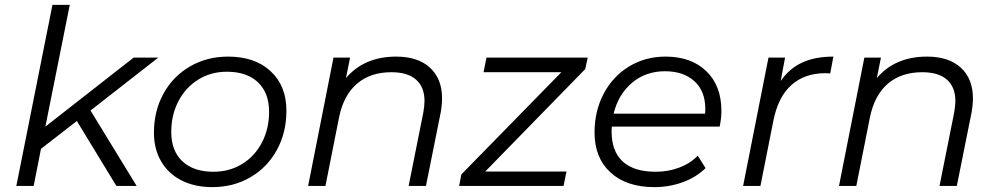

<svg xmlns="http://www.w3.org/2000/svg" viewBox="-20 -762 4089 787"><path d="M351 -309 540 0H457L295 -266L148 -152L118 0H47L195 -742H266L166 -243L528 -526H629Z M611 -218Q611 -307 650 -378Q689 -449 758.5 -489.5Q828 -530 915 -530Q1025 -530 1089.5 -470Q1154 -410 1154 -308Q1154 -219 1115 -147.5Q1076 -76 1006.5 -35.5Q937 5 850 5Q778 5 724 -22.5Q670 -50 640.5 -100.5Q611 -151 611 -218ZM1083 -304Q1083 -381 1037.5 -424.5Q992 -468 910 -468Q845 -468 793 -436Q741 -404 711.5 -347.5Q682 -291 682 -221Q682 -144 727.5 -101Q773 -58 855 -58Q920 -58 972 -89.5Q1024 -121 1053.5 -177.5Q1083 -234 1083 -304Z M1792 -359Q1792 -331 1786 -299L1726 0H1655L1715 -300Q1720 -328 1720 -348Q1720 -405 1685.5 -435.5Q1651 -466 1584 -466Q1499 -466 1444 -419.5Q1389 -373 1370 -282L1314 0H1243L1347 -526H1415L1398 -442Q1473 -530 1604 -530Q1693 -530 1742.5 -484.5Q1792 -439 1792 -359Z M2379 -479 1969 -59H2302L2290 0H1862L1871 -47L2281 -466H1962L1974 -526H2389Z M2488 -243Q2487 -236 2487 -222Q2487 -142 2532.5 -100Q2578 -58 2668 -58Q2720 -58 2765.5 -75.5Q2811 -93 2840 -124L2872 -73Q2835 -36 2779.5 -15.5Q2724 5 2662 5Q2548 5 2482.5 -55Q2417 -115 2417 -219Q2417 -307 2454.5 -378Q2492 -449 2558.5 -489.5Q2625 -530 2708 -530Q2813 -530 2875 -470.5Q2937 -411 2937 -307Q2937 -278 2930 -243ZM2495 -296H2870Q2871 -303 2871 -315Q2871 -389 2826 -429.5Q2781 -470 2706 -470Q2627 -470 2571 -423Q2515 -376 2495 -296Z M3396 -530 3383 -461 3363 -462Q3278 -462 3223.5 -413Q3169 -364 3150 -267L3097 0H3026L3130 -526H3198L3180 -430Q3215 -481 3268 -505.5Q3321 -530 3396 -530Z M3968 -359Q3968 -331 3962 -299L3902 0H3831L3891 -300Q3896 -328 3896 -348Q3896 -405 3861.5 -435.5Q3827 -466 3760 -466Q3675 -466 3620 -419.5Q3565 -373 3546 -282L3490 0H3419L3523 -526H3591L3574 -442Q3649 -530 3780 -530Q3869 -530 3918.5 -484.5Q3968 -439 3968 -359Z"/></svg>

Font: Idrija
Style: Italic
Weight: 400
Italic angle: -11.3°
Designer: Julieta Ulanovsky
Foundry: Julieta Ulanovsky
Version: Version 7.200